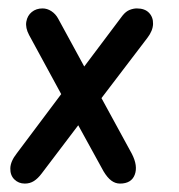

<svg xmlns="http://www.w3.org/2000/svg" viewBox="-20 -436 426 456"><path d="M39 0Q24 0 14 -10Q4 -20 4.5 -36.5Q5 -53 20 -72L146 -240L156 -246L271 -399Q279 -409 288 -412.5Q297 -416 305 -416Q324 -416 334 -405.5Q344 -395 343.5 -379Q343 -363 330 -346L205 -182L195 -177L79 -24Q70 -12 60.5 -6Q51 0 39 0ZM265 0Q254 0 244.5 -7Q235 -14 226 -29L143 -180L49 -353Q40 -370 42.5 -384.5Q45 -399 55.5 -407.5Q66 -416 81 -416Q92 -416 102 -409.5Q112 -403 118 -392L203 -236L293 -71Q308 -42 300 -21Q292 0 265 0Z"/></svg>

Font: Edu SA Beginner Medium
Style: Regular
Weight: 500
Version: Version 1.003